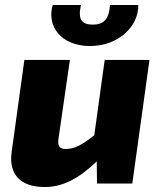

<svg xmlns="http://www.w3.org/2000/svg" viewBox="-20 -738 646 772"><path d="M342 -553C458 -553 538 -634 536 -718H422C419 -658 394 -639 353 -639C311 -639 291 -658 306 -718H192C167 -634 224 -553 342 -553ZM401 -497 359 -194C309 -155 280 -139 244 -139C222 -139 211 -148 215 -179L261 -497H78L27 -128C14 -39 60 14 160 14C230 14 295 -18 369 -89L370 0H512L581 -497Z"/></svg>

Font: Exo 2 Extra Bold
Style: Italic
Weight: 800
Italic angle: -8°
Designer: Natanael Gama
Version: Version 1.001;PS 001.001;hotconv 1.0.88;makeotf.lib2.5.64775